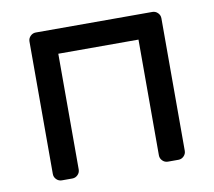

<svg xmlns="http://www.w3.org/2000/svg" viewBox="-64 -593 741 665"><g transform="rotate(-10 307.0 -260.0)"><path d="M539 -493V-27Q539 -16 531 -8Q523 0 512 0H475Q464 0 456 -8Q448 -16 448 -27V-434H166V-27Q166 -16 158 -8Q150 0 139 0H102Q91 0 83 -8Q75 -16 75 -27V-493Q75 -504 83 -512Q91 -520 102 -520H512Q523 -520 531 -512Q539 -504 539 -493Z"/></g></svg>

Font: Hezaedrus
Style: Regular
Weight: 400
Designer: Hubert & Fischer
Foundry: Hubert & Fischer
Version: Version 1.10;September 3, 2019;FontCreator 11.5.0.2425 64-bi